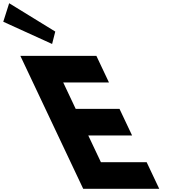

<svg xmlns="http://www.w3.org/2000/svg" viewBox="-440 -1172 1079 1192"><path d="M-383.1 -1152 -419.7 -1037 -116.5 -899 -96.9 -976ZM158.5 -825H-313.5L76.5 0H548.5L470.5 -165H186.5L108 -331H380L302 -496H30L-47.5 -660H236.5Z"/></svg>

Font: Hussar
Style: BdOpOblFive
Weight: 700
Foundry: Cannot Into Space Fonts
Version: Version 2.00